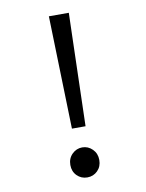

<svg xmlns="http://www.w3.org/2000/svg" viewBox="-85 -813 670 880"><g transform="rotate(-10 250.0 -373.0)"><path d="M202.1 -13.7Q182.6 -33.2 182.6 -63.5Q182.6 -93.8 202.6 -113.8Q222.7 -133.8 250 -133.8Q277.3 -133.8 297.4 -113.8Q317.4 -93.8 317.4 -63.5Q317.4 -33.2 297.9 -13.7Q278.3 5.9 250 5.9Q221.7 5.9 202.1 -13.7ZM204.1 -752H296.9L293.9 -648.4L282.2 -226.6H218.8L207 -648.4Z"/></g></svg>

Font: GenEi Gothic M Regular
Style: Regular
Weight: 400
Designer: o_tamon (Modified); [Source Han Sans]
Ryoko NISHIZUKA  (kana & ideographs); Paul D. Hunt (Latin, Greek & Cyrillic); Wenl
Version: Version 1.1a;Original Version 1.004